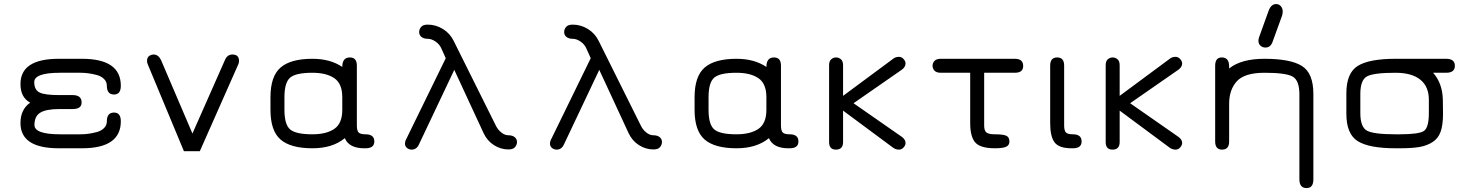

<svg xmlns="http://www.w3.org/2000/svg" viewBox="-20 -746 7403 966"><path d="M345.7 -197.3H278.3Q211.9 -197.3 182.6 -179.2Q153.3 -161.1 153.3 -117.2Q153.3 -70.3 282.2 -70.3H385.7Q404.3 -70.3 423.3 -72.8Q442.4 -75.2 465.3 -81.1Q488.3 -86.9 502.9 -101.1Q517.6 -115.2 517.6 -135.7Q517.6 -179.7 553.7 -179.7Q587.9 -179.7 587.9 -135.7Q587.9 0 392.6 0H275.4Q83 0 83 -127Q83 -195.3 131.8 -229.5Q83 -255.9 83 -323.2Q83 -450.2 275.4 -450.2H392.6Q587.9 -450.2 587.9 -314.5Q587.9 -270.5 553.7 -270.5Q517.6 -270.5 517.6 -314.5Q517.6 -335 502.9 -349.1Q488.3 -363.3 465.3 -369.1Q442.4 -375 423.3 -377.4Q404.3 -379.9 385.7 -379.9H282.2Q152.3 -379.9 152.3 -333Q152.3 -293.9 178.7 -280.8Q205.1 -267.6 278.3 -267.6H345.7Q390.6 -267.6 390.6 -230.5Q390.6 -197.3 345.7 -197.3Z M1149.4 -471.7Q1182.6 -471.7 1182.6 -439.5Q1182.6 -430.7 1178.7 -421.9L985.4 14.6H905.3L723.6 -421.9Q719.7 -431.6 719.7 -438.5Q719.7 -456.1 730 -463.9Q740.2 -471.7 752.9 -471.7Q776.4 -471.7 790 -444.3L948.2 -74.2L1112.3 -445.3Q1124 -471.7 1149.4 -471.7Z M1819.3 0H1812.5Q1736.3 0 1714.8 -50.8Q1653.3 0 1551.8 0Q1442.4 0 1391.6 -43.9Q1340.8 -87.9 1340.8 -193.4V-256.8Q1340.8 -362.3 1391.6 -406.2Q1442.4 -450.2 1551.8 -450.2Q1641.6 -450.2 1702.1 -409.2Q1702.1 -457 1740.2 -457Q1775.4 -457 1775.4 -416V-115.2Q1775.4 -88.9 1784.2 -79.6Q1793 -70.3 1819.3 -70.3Q1863.3 -70.3 1863.3 -34.2Q1863.3 0 1819.3 0ZM1551.8 -379.9Q1468.8 -379.9 1439.9 -355.5Q1411.1 -331.1 1411.1 -256.8V-193.4Q1411.1 -119.1 1439.9 -94.7Q1468.8 -70.3 1551.8 -70.3Q1622.1 -70.3 1662.1 -97.7Q1702.1 -125 1702.1 -193.4V-256.8Q1702.1 -325.2 1662.1 -352.5Q1622.1 -379.9 1551.8 -379.9Z M2413.1 -76.2 2265.6 -394.5 2087.9 -19.5Q2076.2 6.8 2050.8 6.8Q2038.1 6.8 2027.8 -1.5Q2017.6 -9.8 2017.6 -23.4Q2017.6 -30.3 2020.5 -39.1L2222.7 -453.1L2202.1 -499Q2192.4 -522.5 2171.9 -536.6Q2151.4 -550.8 2131.8 -550.8Q2112.3 -550.8 2100.6 -560.1Q2088.9 -569.3 2088.9 -585Q2088.9 -598.6 2098.6 -610.4Q2108.4 -622.1 2131.8 -622.1Q2172.9 -622.1 2208.5 -600.1Q2244.1 -578.1 2262.7 -540L2474.6 -114.3Q2484.4 -93.8 2502 -79.6Q2519.5 -65.4 2538.1 -65.4Q2557.6 -65.4 2569.3 -56.2Q2581.1 -46.9 2581.1 -31.2Q2581.1 -17.6 2571.3 -5.9Q2561.5 5.9 2538.1 5.9Q2499 5.9 2464.8 -16.1Q2430.7 -38.1 2413.1 -76.2Z M3142.6 -76.2 2995.1 -394.5 2817.4 -19.5Q2805.7 6.8 2780.3 6.8Q2767.6 6.8 2757.3 -1.5Q2747.1 -9.8 2747.1 -23.4Q2747.1 -30.3 2750 -39.1L2952.1 -453.1L2931.6 -499Q2921.9 -522.5 2901.4 -536.6Q2880.9 -550.8 2861.3 -550.8Q2841.8 -550.8 2830.1 -560.1Q2818.4 -569.3 2818.4 -585Q2818.4 -598.6 2828.1 -610.4Q2837.9 -622.1 2861.3 -622.1Q2902.3 -622.1 2938 -600.1Q2973.6 -578.1 2992.2 -540L3204.1 -114.3Q3213.9 -93.8 3231.4 -79.6Q3249 -65.4 3267.6 -65.4Q3287.1 -65.4 3298.8 -56.2Q3310.5 -46.9 3310.5 -31.2Q3310.5 -17.6 3300.8 -5.9Q3291 5.9 3267.6 5.9Q3228.5 5.9 3194.3 -16.1Q3160.2 -38.1 3142.6 -76.2Z M3953.1 0H3946.3Q3870.1 0 3848.6 -50.8Q3787.1 0 3685.5 0Q3576.2 0 3525.4 -43.9Q3474.6 -87.9 3474.6 -193.4V-256.8Q3474.6 -362.3 3525.4 -406.2Q3576.2 -450.2 3685.5 -450.2Q3775.4 -450.2 3835.9 -409.2Q3835.9 -457 3874 -457Q3909.2 -457 3909.2 -416V-115.2Q3909.2 -88.9 3918 -79.6Q3926.8 -70.3 3953.1 -70.3Q3997.1 -70.3 3997.1 -34.2Q3997.1 0 3953.1 0ZM3685.5 -379.9Q3602.5 -379.9 3573.7 -355.5Q3544.9 -331.1 3544.9 -256.8V-193.4Q3544.9 -119.1 3573.7 -94.7Q3602.5 -70.3 3685.5 -70.3Q3755.9 -70.3 3795.9 -97.7Q3835.9 -125 3835.9 -193.4V-256.8Q3835.9 -325.2 3795.9 -352.5Q3755.9 -379.9 3685.5 -379.9Z M4536.1 -26.4Q4536.1 -15.6 4526.4 -4.4Q4516.6 6.8 4502.9 6.8Q4488.3 6.8 4474.6 -2L4221.7 -189.5V-31.2Q4221.7 6.8 4185.5 6.8Q4151.4 6.8 4151.4 -31.2V-418Q4151.4 -438.5 4162.1 -447.8Q4172.9 -457 4186.5 -457Q4200.2 -457 4210.9 -447.8Q4221.7 -438.5 4221.7 -418V-263.7L4473.6 -450.2Q4485.4 -460 4502.9 -460Q4516.6 -460 4526.4 -448.7Q4536.1 -437.5 4536.1 -426.8Q4536.1 -409.2 4517.6 -395.5L4274.4 -226.6L4518.6 -56.6Q4536.1 -43 4536.1 -26.4Z M4985.4 0Q4913.1 0 4887.2 -28.8Q4861.3 -57.6 4861.3 -127V-379.9H4713.9Q4691.4 -379.9 4681.6 -390.6Q4671.9 -401.4 4671.9 -415Q4671.9 -428.7 4681.6 -439.5Q4691.4 -450.2 4713.9 -450.2H5085.9Q5127.9 -450.2 5127.9 -414.1Q5127.9 -379.9 5085.9 -379.9H4931.6V-114.3Q4931.6 -87.9 4943.4 -79.1Q4955.1 -70.3 4985.4 -70.3Q5027.3 -70.3 5043 -63Q5058.6 -55.7 5058.6 -34.2Q5058.6 -14.6 5041.5 -7.3Q5024.4 0 4985.4 0Z M5377.9 0H5371.1Q5308.6 0 5286.1 -29.3Q5263.7 -58.6 5263.7 -127V-416Q5263.7 -457 5298.8 -457Q5334 -457 5334 -416V-115.2Q5334 -88.9 5342.8 -79.6Q5351.6 -70.3 5377.9 -70.3Q5421.9 -70.3 5421.9 -34.2Q5421.9 0 5377.9 0Z M5927.7 -26.4Q5927.7 -15.6 5918 -4.4Q5908.2 6.8 5894.5 6.8Q5879.9 6.8 5866.2 -2L5613.3 -189.5V-31.2Q5613.3 6.8 5577.1 6.8Q5543 6.8 5543 -31.2V-418Q5543 -438.5 5553.7 -447.8Q5564.5 -457 5578.1 -457Q5591.8 -457 5602.5 -447.8Q5613.3 -438.5 5613.3 -418V-263.7L5865.2 -450.2Q5877 -460 5894.5 -460Q5908.2 -460 5918 -448.7Q5927.7 -437.5 5927.7 -426.8Q5927.7 -409.2 5909.2 -395.5L5666 -226.6L5910.2 -56.6Q5927.7 -43 5927.7 -26.4Z M6341.8 -379.9Q6242.2 -379.9 6203.1 -337.4Q6164.1 -294.9 6164.1 -223.6V-34.2Q6164.1 6.8 6128.9 6.8Q6093.8 6.8 6093.8 -34.2V-415Q6093.8 -457 6127 -457Q6164.1 -457 6164.1 -412.1V-401.4Q6224.6 -450.2 6341.8 -450.2Q6472.7 -450.2 6530.3 -414.1Q6587.9 -377.9 6587.9 -273.4V156.2Q6587.9 200.2 6553.7 200.2Q6517.6 200.2 6517.6 156.2V-270.5Q6517.6 -341.8 6483.4 -360.8Q6449.2 -379.9 6341.8 -379.9ZM6400.4 -725.6Q6415 -725.6 6424.3 -714.8Q6433.6 -704.1 6433.6 -688.5Q6433.6 -677.7 6430.7 -668L6382.8 -536.1Q6373 -506.8 6346.7 -506.8Q6332 -506.8 6321.8 -516.1Q6311.5 -525.4 6311.5 -541Q6311.5 -549.8 6315.4 -560.5L6363.3 -693.4Q6376 -725.6 6400.4 -725.6Z M7255.9 -450.2Q7299.8 -450.2 7299.8 -415Q7299.8 -379.9 7255.9 -379.9H7190.4Q7237.3 -327.1 7239.3 -244.1L7240.2 -172.9Q7240.2 -117.2 7228 -83Q7215.8 -48.8 7187 -30.8Q7158.2 -12.7 7121.1 -6.3Q7084 0 7022.5 0H7001Q6869.1 0 6811.5 -35.6Q6753.9 -71.3 6753.9 -173.8V-276.4Q6753.9 -378.9 6811.5 -414.6Q6869.1 -450.2 7001 -450.2ZM7001 -379.9Q6891.6 -379.9 6857.9 -361.8Q6824.2 -343.8 6824.2 -273.4V-176.8Q6824.2 -106.4 6857.9 -88.4Q6891.6 -70.3 7001 -70.3H7022.5Q7120.1 -70.3 7144.5 -87.4Q7168.9 -104.5 7168.9 -176.8V-244.1Q7168.9 -310.5 7126 -345.2Q7083 -379.9 7001 -379.9Z"/></svg>

Font: Jura
Style: DemiBold
Weight: 600
Version: Version 2.4